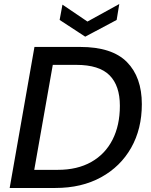

<svg xmlns="http://www.w3.org/2000/svg" viewBox="-20 -933 748 953"><path d="M28 0 151 -700H378Q536 -700 610 -625Q684 -550 684 -416Q684 -293 631 -199.5Q578 -106 481.5 -53Q385 0 255 0ZM150 -90H267Q364 -90 433 -129Q502 -168 538.5 -239.5Q575 -311 575 -408Q575 -508 523.5 -559.5Q472 -611 359 -611H242ZM403 -751 276 -834 290 -910 414 -826 572 -913 559 -834Z"/></svg>

Font: Ultramarine Medium
Style: Italic
Weight: 500
Italic angle: -10°
Designer: Colophon Foundry, Jonny Pinhorn
Foundry: Colophon Foundry
Version: Version 1.200; ttfautohint (v1.8.3)